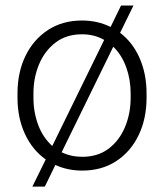

<svg xmlns="http://www.w3.org/2000/svg" viewBox="-20 -613 597 701"><path d="M43.9 -256.3V-272Q43.9 -349.1 73.2 -409.2Q102.5 -469.2 155.5 -503.7Q208.5 -538.1 279.3 -538.1Q336.4 -538.1 383.8 -514.6L421.9 -592.8H467.3L418.5 -493.2Q464.4 -458.5 489.7 -400.9Q515.1 -343.3 515.1 -272V-256.3Q515.1 -179.7 486.1 -119.4Q457 -59.1 404.3 -24.7Q351.6 9.8 280.3 9.8Q227.1 9.8 182.1 -10.7L143.6 68.4H98.1L147 -30.8Q98.1 -65.4 71 -124Q43.9 -182.6 43.9 -256.3ZM102.1 -272V-256.3Q102.1 -203.1 119.6 -156.5Q137.2 -109.9 170.9 -80.1L360.4 -467.3Q324.2 -487.8 279.3 -487.8Q222.2 -487.8 182.6 -457.5Q143.1 -427.2 122.6 -378.2Q102.1 -329.1 102.1 -272ZM457 -272Q457 -322.3 440.9 -367.2Q424.8 -412.1 393.6 -442.4L205.1 -57.1Q239.3 -40.5 280.3 -40.5Q337.4 -40.5 376.7 -70.3Q416 -100.1 436.5 -149.4Q457 -198.7 457 -256.3Z"/></svg>

Font: Vazirmatn UI FD ExtraLight
Style: Regular
Weight: 200
Designer: Saber Rastikerdar
Foundry: Saber Rastikerdar
Version: Version 33.003